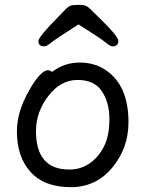

<svg xmlns="http://www.w3.org/2000/svg" viewBox="-20 -751 602 795"><path d="M267 -49Q314 -49 351 -74.5Q388 -100 410.5 -144.5Q433 -189 433 -258Q433 -326 402 -373Q371 -420 301 -420Q231 -420 180 -353.5Q129 -287 129 -208Q129 -49 267 -49ZM273 24Q164 24 107 -38.5Q50 -101 50 -207Q50 -289 101 -377Q121 -414 142 -437Q163 -460 177 -460Q190 -460 195 -453Q247 -492 309 -492Q371 -492 416 -462Q512 -399 512 -245Q512 -141 449 -62Q381 24 273 24ZM446 -559Q436 -559 417.5 -575Q399 -591 305 -650Q208 -588 190.5 -573.5Q173 -559 163 -559Q139 -559 139 -581Q139 -598 222 -682Q242 -703 254 -715Q266 -727 277.5 -729Q289 -731 312 -731Q336 -731 349 -718Q362 -705 382 -686Q470 -601 470 -582Q470 -559 446 -559Z"/></svg>

Font: ToneOZ-Pinyin-WenKai-Medium
Style: Medium
Weight: 700
Designer: Fontworks Inc.
Foundry: ToneOZ
Version: Version 0.240331